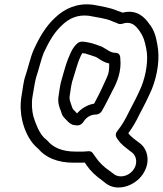

<svg xmlns="http://www.w3.org/2000/svg" viewBox="-20 -721 734 865"><path d="M522 -458C522 -473 515 -483 501 -483C479 -483 467 -495 442 -509C441 -510 439 -511 438 -511C426 -515 399 -526 382 -529L371 -531C355 -534 341 -536 329 -526C304 -505 295 -474 286 -454C275 -427 263 -379 257 -360C251 -342 247 -308 244 -289C239 -261 247 -237 254 -222C257 -212 260 -199 270 -190C276 -185 295 -157 318 -157C322 -156 326 -156 330 -156C340 -156 350 -163 355 -171C368 -191 386 -205 413 -205C423 -205 434 -212 439 -221C452 -243 478 -295 487 -313C508 -351 528 -400 522 -458ZM461 -371C441 -327 431 -304 404 -254C373 -249 346 -232 327 -210C323 -214 318 -221 309 -229C307 -231 305 -238 302 -246C298 -259 291 -272 294 -289C297 -307 300 -334 305 -353C320 -398 331 -449 351 -482C352 -482 353 -481 355 -481L364 -480C382 -475 394 -470 413 -464C426 -457 443 -441 472 -435C472 -403 471 -394 461 -371ZM531 -614C569 -627 590 -608 609 -581C625 -558 632 -539 639 -501C649 -454 639 -386 617 -331C608 -310 600 -293 592 -277L564 -223C544 -182 531 -159 508 -130C493 -111 508 -97 515 -87C517 -83 522 -78 522 -78C540 -59 556 -49 576 -33C596 -17 602 19 578 48C558 72 520 83 494 64L474 49C449 32 428 12 413 -10C407 -19 401 -26 398 -31C389 -45 372 -38 354 -38H320C258 -38 218 -58 194 -87C190 -91 183 -97 178 -101C156 -124 141 -162 130 -198C124 -223 121 -257 127 -289C132 -316 137 -353 143 -373C154 -405 167 -460 177 -483C202 -537 226 -577 260 -608C291 -638 329 -656 380 -650C420 -642 458 -638 484 -626C494 -621 504 -619 511 -615C517 -612 525 -612 531 -614ZM533 -664C526 -667 518 -669 510 -672C476 -687 435 -693 397 -700H395C327 -708 271 -682 229 -642C185 -602 156 -550 131 -495C117 -463 105 -409 95 -381C85 -353 82 -315 77 -289C70 -248 73 -209 80 -179C89 -139 109 -92 140 -62C145 -57 150 -53 153 -50C185 -12 238 12 311 12H345C350 12 355 12 361 11C364 15 367 18 369 22C388 50 412 72 439 91L458 106C507 142 578 119 615 75C661 20 649 -46 611 -75C594 -88 571 -103 558 -121C577 -146 591 -170 609 -207L637 -261C646 -279 654 -297 664 -319C690 -384 701 -459 689 -519C683 -555 675 -586 652 -614C634 -640 598 -681 533 -664Z"/></svg>

Font: Blanket
Style: BlkOutlineObl
Weight: 900
Foundry: Cannot Into Space Fonts
Version: Version 0.9